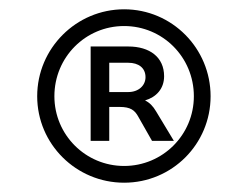

<svg xmlns="http://www.w3.org/2000/svg" viewBox="-20 -740 533 413"><path d="M247 -383C164 -383 97 -450 97 -533C97 -617 164 -684 247 -684C330 -684 397 -617 397 -533C397 -450 330 -383 247 -383ZM247 -720C144 -720 60 -636 60 -533C60 -430 144 -347 247 -347C350 -347 433 -430 433 -533C433 -636 350 -720 247 -720ZM256 -542H215V-605H256C278 -605 293 -594 293 -574C293 -556 278 -542 256 -542ZM175 -437H215V-510H237C261 -510 270 -503 278 -488L307 -437H354L316 -500C309 -512 302 -519 292 -524C316 -531 333 -549 333 -576C333 -617 302 -640 256 -640H175Z"/></svg>

Font: Gully SemiBold
Style: Regular
Weight: 600
Designer: jaikishan Patel
Foundry: MagicType
Version: Version 1.000;Glyphs 3.2 (3242)